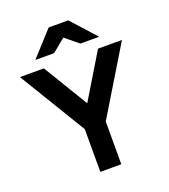

<svg xmlns="http://www.w3.org/2000/svg" viewBox="-162 -1037 1017 1153"><g transform="rotate(-20 346.0 -460.5)"><path d="M262 -765H142L284 -921H409L550 -765H430L346 -834ZM20 -700H173L346 -414L519 -700H672L413 -273V0H279V-273Z"/></g></svg>

Font: ReCut ExtraBold
Style: Regular
Weight: 800
Designer: Giant Group (for alternate capitals set)
Version: Version 2.002;FEAKit 1.0